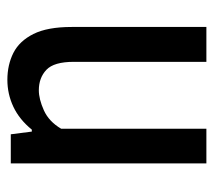

<svg xmlns="http://www.w3.org/2000/svg" viewBox="-50 -534 594 534"><g transform="rotate(90 247.0 -267.0)"><path d="M202 9.5Q160.5 9.5 127.2 -7.2Q94 -24 74.5 -63Q55 -102 55 -169.5V-544H152V-175Q152 -120 174.2 -99Q196.5 -78 231 -78Q255.5 -78 286.8 -92Q318 -106 338 -140V-544H434.5V0H353.5L346 -58.5H340.5Q312.5 -24 277 -7.2Q241.5 9.5 202 9.5Z"/></g></svg>

Font: Encode Sans Cnd Md
Style: Regular
Weight: 500
Width: 3
Designer: Multiple Designers
Foundry: Impallari Type
Version: Version 3.002; ttfautohint (v1.8.3) -l 8 -r 50 -G 200 -x 14 